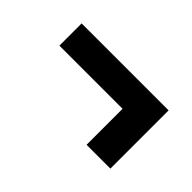

<svg xmlns="http://www.w3.org/2000/svg" viewBox="-45 -583 690 690"><g transform="rotate(45 300.0 -238.0)"><path d="M521 -386H79V-273H400V-90H521Z"/></g></svg>

Font: Kode Mono
Style: Bold
Weight: 700
Monospace: yes
Designer: Isa Ozler
Foundry: Kadena LLC
Version: Version 1.206;gftools[0.9.28]